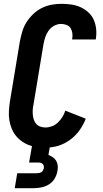

<svg xmlns="http://www.w3.org/2000/svg" viewBox="-20 -763 540 1003"><path d="M57 220 70 142H170Q176 142 182.5 141Q189 140 195 137Q201 134 204 128.5Q207 123 209 116Q210 110 208.5 103.5Q207 97 202.5 93Q198 89 192 87.5Q186 86 179 86H132L147 0Q124 -6 103.5 -18.5Q83 -31 67.5 -48.5Q52 -66 42.5 -88Q33 -110 29 -134Q25 -158 26.5 -183Q28 -208 32 -234L84 -548Q89 -573 96.5 -598.5Q104 -624 118.5 -647Q133 -670 153.5 -689.5Q174 -709 198 -721Q222 -733 248 -738Q274 -743 300 -743Q326 -743 351.5 -739.5Q377 -736 399.5 -726Q422 -716 440.5 -699.5Q459 -683 469 -661Q479 -639 482 -613.5Q485 -588 481 -562L480 -557H357V-559Q360 -574 358 -589Q356 -604 349 -615.5Q342 -627 328 -632.5Q314 -638 299 -638Q281 -638 263 -628.5Q245 -619 233.5 -602.5Q222 -586 216 -567.5Q210 -549 207 -531L155 -217Q152 -203 151 -189.5Q150 -176 151.5 -162.5Q153 -149 157 -137Q161 -125 169.5 -115.5Q178 -106 191 -101.5Q204 -97 217 -97Q234 -97 251.5 -103.5Q269 -110 282.5 -123Q296 -136 306 -152Q316 -168 321 -185L428 -143Q417 -114 398.5 -87Q380 -60 355 -39.5Q330 -19 300 -7Q270 5 240 7L233 46Q245 51 256 58.5Q267 66 273.5 77Q280 88 281.5 102Q283 116 280 130Q277 150 266 169Q255 188 237 199.5Q219 211 198 215.5Q177 220 157 220Z"/></svg>

Font: Iosevka SS18 Extrabold
Style: Italic
Weight: 800
Italic angle: -9°
Monospace: yes
Designer: Belleve Invis
Foundry: Belleve Invis
Version: Version 25.1.1; ttfautohint (v1.8.4)